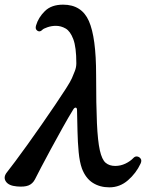

<svg xmlns="http://www.w3.org/2000/svg" viewBox="-70 -793 656 825"><path d="M400 12Q359 12 328.5 -7.5Q298 -27 282 -69Q272 -97 268 -139.5Q264 -182 263 -229Q262 -276 261 -319Q261 -330 255.5 -330.5Q250 -331 245 -323Q224 -289 199 -244Q174 -199 149.5 -154Q125 -109 106.5 -73.5Q88 -38 80 -22Q70 -3 52 4Q34 11 2 8Q-33 5 -45 -13.5Q-57 -32 -40 -53Q-28 -68 -4.5 -99.5Q19 -131 48.5 -172Q78 -213 108.5 -257Q139 -301 166.5 -341.5Q194 -382 213.5 -412.5Q233 -443 239 -457Q245 -471 251.5 -487.5Q258 -504 258 -521Q258 -590 245 -624.5Q232 -659 212 -670.5Q192 -682 170 -682Q152 -682 134 -676Q116 -670 111 -664Q101 -654 90.5 -661Q80 -668 85 -684Q95 -718 123 -745.5Q151 -773 201 -773Q281 -773 312 -702.5Q343 -632 343 -471Q343 -342 346.5 -264.5Q350 -187 359 -147Q368 -107 384 -93.5Q400 -80 425 -80Q448 -80 469 -90Q490 -100 504 -115Q511 -122 520 -120.5Q529 -119 534.5 -111Q540 -103 534 -90Q515 -49 480 -18.5Q445 12 400 12Z"/></svg>

Font: Zen Old Mincho
Style: Bold
Weight: 700
Designer: Yoshimichi Ohira
Foundry: Positype
Version: Version 1.500